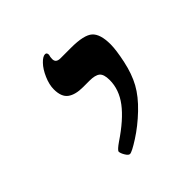

<svg xmlns="http://www.w3.org/2000/svg" viewBox="-102 -661 467 467"><g transform="rotate(-45 131.0 -428.0)"><path d="M124 -464.8Q97.7 -464.8 83.7 -475.1Q69.8 -485.4 69.8 -511.2Q69.8 -527.3 77.9 -545.9Q85.9 -564.5 96.7 -575.7Q107.4 -586.9 115.2 -586.9Q121.1 -586.9 121.1 -579.1Q119.1 -573.2 119.1 -565.9Q119.1 -553.2 134.8 -553.2H170.9Q215.3 -553.2 230.2 -539.8Q245.1 -526.4 245.1 -491.2Q245.1 -471.7 237.8 -437.5Q230.5 -403.3 216.8 -378.4Q203.1 -353.5 177 -328.6Q150.9 -303.7 123.8 -286.4Q96.7 -269 89.8 -269Q85 -269 79.6 -278.1Q74.2 -287.1 74.2 -293Q75.7 -297.9 91.8 -309.1Q137.7 -339.8 159.9 -369.1Q182.1 -398.4 182.1 -431.2Q182.1 -451.2 173.8 -458Q165.5 -464.8 146 -464.8Z"/></g></svg>

Font: Tinos
Style: Italic
Weight: 400
Italic angle: -16.333°
Designer: Steve Matteson
Foundry: Monotype Imaging Inc.
Version: Version 1.32